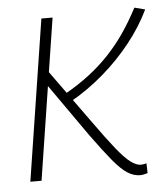

<svg xmlns="http://www.w3.org/2000/svg" viewBox="-45 -582 547 632"><g transform="rotate(-5 228.5 -265.5)"><path d="M31 0 114 -532H151L68 0ZM393 10Q372 10 351.5 -3Q331 -16 304.5 -48Q278 -80 238 -135L104 -326L116 -364L250 -178Q292 -119 319.5 -85Q347 -51 365.5 -37.5Q384 -24 399 -24Q403 -24 407.5 -25Q412 -26 417 -27L418 5Q413 7 406 8.5Q399 10 393 10ZM188 -252 167 -276Q215 -303 252 -331.5Q289 -360 319 -392Q349 -424 374 -460.5Q399 -497 422 -541L457 -532Q430 -476 389 -424.5Q348 -373 297 -329Q246 -285 188 -252Z"/></g></svg>

Font: Georama ExtraCondensed Thin ExtraLight
Style: Italic
Weight: 250
Italic angle: -9°
Version: Version 1.001